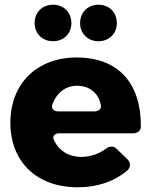

<svg xmlns="http://www.w3.org/2000/svg" viewBox="-20 -789 642 815"><path d="M205 -614C250 -614 283 -646 283 -691C283 -737 250 -769 205 -769C160 -769 127 -737 127 -691C127 -646 160 -614 205 -614ZM398 -614C443 -614 476 -646 476 -691C476 -737 443 -769 398 -769C353 -769 320 -737 320 -691C320 -646 353 -614 398 -614ZM305 -545C138 -545 24 -435 24 -268C24 -104 134 6 310 6C394 6 465 -19 519 -64C535 -77 536 -98 521 -113L472 -160C463 -169 444 -168 434 -161C402 -136 364 -123 325 -123C272 -123 232 -148 210 -192C200 -210 211 -223 231 -223H544C563 -223 578 -233 578 -252C579 -432 486 -545 305 -545ZM203 -348C221 -395 258 -425 307 -425C358 -425 396 -396 407 -348C413 -327 401 -316 378 -316H228C207 -316 196 -329 203 -348Z"/></svg>

Font: Trueno
Style: RoundBd
Weight: 700
Designer: Julieta Ulanovsky, Jasper
Foundry: Julieta Ulanovsky, Cannot Into Space Fonts
Version: Version 3.001